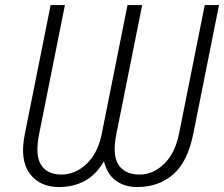

<svg xmlns="http://www.w3.org/2000/svg" viewBox="-20 -731 888 761"><path d="M848.1 -710.9 746.1 -200.7Q723.6 -88.9 666 -39.3Q608.4 10.3 523.9 10.3Q473.6 10.3 439 -15.1Q404.3 -40.5 392.1 -91.8Q360.8 -38.1 315.9 -13.9Q271 10.3 213.4 10.3Q137.2 10.3 97.4 -43.7Q57.6 -97.7 78.6 -200.7L180.7 -710.9H237.3L135.3 -200.7Q118.2 -116.7 142.6 -77.9Q167 -39.1 223.1 -39.1Q277.8 -39.1 322.8 -81.1Q367.7 -123 383.3 -200.7L485.4 -710.9H543.5L441.4 -200.7Q424.3 -116.7 449.7 -77.9Q475.1 -39.1 533.7 -39.1Q586.4 -39.1 630.1 -81.1Q673.8 -123 689.5 -200.7L791.5 -710.9Z"/></svg>

Font: Franko
Style: Light Italic
Weight: 300
Designer: Google
Version: Version 1.200310; 2013